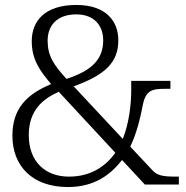

<svg xmlns="http://www.w3.org/2000/svg" viewBox="-20 -744 748 774"><path d="M254 10C361 10 426 -40 472 -99L564 0H701V-32H689C635 -32 614 -37 595 -57L505 -153C531 -206 546 -270 556 -322C568 -381 594 -386 648 -386H667V-418H509V-382C509 -326 501 -249 475 -184L277 -396C405 -442 457 -493 457 -582C457 -657 409 -724 288 -724C159 -724 108 -658 108 -578C108 -504 140 -460 186 -405C90 -365 30 -308 30 -197C30 -76 109 10 254 10ZM248 -426C196 -483 172 -519 172 -580C172 -643 212 -686 287 -686C362 -686 396 -639 396 -581C396 -506 351 -459 248 -426ZM258 -32C162 -32 96 -93 96 -199C96 -299 152 -345 217 -374L445 -128C406 -74 347 -32 258 -32Z"/></svg>

Font: Noto Serif Light
Style: Regular
Weight: 300
Designer: Monotype Design Team
Foundry: Monotype Imaging Inc.
Version: Version 2.013